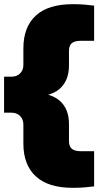

<svg xmlns="http://www.w3.org/2000/svg" viewBox="-22 -770 472 920"><path d="M326.5 130Q209 130 149.5 75Q90 20 90 -82V-173Q90 -198.5 74.2 -214.2Q58.5 -230 33 -230H-2.5V-402.5H33Q58.5 -402.5 74.2 -418.2Q90 -434 90 -459V-538Q90 -640.5 149.5 -695.2Q209 -750 326.5 -750Q356.5 -750 381.8 -748Q407 -746 429 -743V-574.5H364Q336.5 -574.5 322.5 -563.5Q308.5 -552.5 308.5 -525V-456Q308.5 -382.5 262.5 -343.2Q216.5 -304 110.5 -304V-328Q216.5 -328 262.5 -288.8Q308.5 -249.5 308.5 -176V-95Q308.5 -68 322.5 -56.8Q336.5 -45.5 364 -45.5H429V123Q407 126 381.8 128Q356.5 130 326.5 130Z"/></svg>

Font: Encode Sans SC SemiExpanded Black
Style: Regular
Weight: 900
Width: 6
Designer: Multiple Designers
Foundry: Impallari Type
Version: Version 3.002